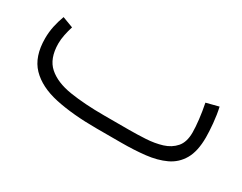

<svg xmlns="http://www.w3.org/2000/svg" viewBox="-49 -540 959 761"><g transform="rotate(30 430.0 -159.5)"><path d="M523.9 0H410.2Q301.8 0 222.2 -17.1Q142.6 -34.2 99.1 -79.1Q55.7 -124 55.7 -207.5Q55.7 -236.3 61.5 -263.7Q67.4 -291 77.1 -316.9L126.5 -298.3Q120.1 -278.3 115.7 -256.8Q111.3 -235.4 111.3 -215.3Q111.8 -147 149.4 -113.8Q187 -80.6 254.2 -70.1Q321.3 -59.6 410.2 -59.6H524.4Q561.5 -59.6 600.8 -61.8Q640.1 -64 673.6 -74.2Q707 -84.5 727.8 -108.4Q748.5 -132.3 748.5 -175.8Q748.5 -200.2 744.6 -234.1Q740.7 -268.1 733.4 -304.2L790 -318.8Q797.4 -286.1 800.8 -249Q804.2 -211.9 804.2 -186Q804.2 -122.6 782.5 -85Q760.7 -47.4 721.9 -29.3Q683.1 -11.2 632.6 -5.6Q582 0 523.9 0Z"/></g></svg>

Font: Vazirmatn UI NL ExtraLight
Style: Regular
Weight: 200
Designer: Saber Rastikerdar
Foundry: Saber Rastikerdar
Version: Version 33.003